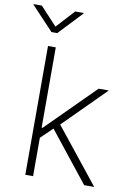

<svg xmlns="http://www.w3.org/2000/svg" viewBox="-133 -1005 735 1068"><g transform="rotate(10 234.5 -471.5)"><path d="M125.5 -211.4V-273.9H136.7L405.8 -542.5H463.4L216.3 -295.4L210.9 -293.5ZM87.4 0V-727.5H131.3V0ZM419.9 0 190.4 -289.1 222.2 -318.8 476.6 0ZM14.6 -942.9 109.4 -840.8 203.1 -942.9H250.5V-939.5L125.5 -807.1H92.8L-31.7 -939.5V-942.9Z"/></g></svg>

Font: Inter 16pt ExtraLight
Style: Regular
Weight: 250
Version: Version 4.001;git-66647c0bb